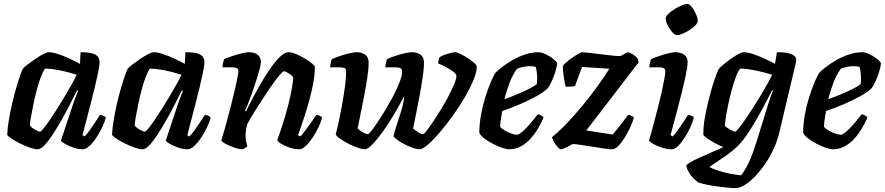

<svg xmlns="http://www.w3.org/2000/svg" viewBox="-20 -769 4558 989"><path d="M174 0Q158 0 132.5 -9Q107 -18 81 -31Q55 -44 37 -56.5Q19 -69 17 -75Q19 -112 26.5 -156Q34 -200 44.5 -244Q55 -288 66 -325Q77 -362 86 -386.5Q95 -411 98 -415Q103 -422 120.5 -435.5Q138 -449 160 -464Q182 -479 201.5 -489.5Q221 -500 231 -500Q250 -500 276.5 -491.5Q303 -483 333 -469.5Q363 -456 392 -440L395 -500Q451 -500 472 -487.5Q493 -475 493 -449Q493 -430 482 -379.5Q471 -329 451.5 -252Q432 -175 405 -73L416 -66Q427 -77 441 -96.5Q455 -116 469.5 -138Q484 -160 495 -177Q504 -177 513.5 -172.5Q523 -168 525 -163Q520 -142 507 -114.5Q494 -87 476.5 -60.5Q459 -34 440.5 -17Q422 0 406 0Q384 0 359 -8.5Q334 -17 315.5 -27.5Q297 -38 294 -45L346 -201Q352 -220 357.5 -236Q363 -252 369 -267.5Q375 -283 382 -301L377 -304Q360 -270 339 -229Q318 -188 295 -147.5Q272 -107 250 -73.5Q228 -40 208.5 -20Q189 0 174 0ZM187 -91Q191 -91 204.5 -107.5Q218 -124 236.5 -151Q255 -178 275.5 -210.5Q296 -243 315.5 -276Q335 -309 351 -337.5Q367 -366 375 -384Q324 -400 285 -407.5Q246 -415 213 -416Q203 -404 191.5 -375Q180 -346 170 -308Q160 -270 152 -231.5Q144 -193 139 -163.5Q134 -134 134 -122Q144 -110 161 -100.5Q178 -91 187 -91Z M714 0Q698 0 672.5 -9Q647 -18 621 -31Q595 -44 577 -56.5Q559 -69 557 -75Q559 -112 566.5 -156Q574 -200 584.5 -244Q595 -288 606 -325Q617 -362 626 -386.5Q635 -411 638 -415Q643 -422 660.5 -435.5Q678 -449 700 -464Q722 -479 741.5 -489.5Q761 -500 771 -500Q790 -500 816.5 -491.5Q843 -483 873 -469.5Q903 -456 932 -440L935 -500Q991 -500 1012 -487.5Q1033 -475 1033 -449Q1033 -430 1022 -379.5Q1011 -329 991.5 -252Q972 -175 945 -73L956 -66Q967 -77 981 -96.5Q995 -116 1009.5 -138Q1024 -160 1035 -177Q1044 -177 1053.5 -172.5Q1063 -168 1065 -163Q1060 -142 1047 -114.5Q1034 -87 1016.5 -60.5Q999 -34 980.5 -17Q962 0 946 0Q924 0 899 -8.5Q874 -17 855.5 -27.5Q837 -38 834 -45L886 -201Q892 -220 897.5 -236Q903 -252 909 -267.5Q915 -283 922 -301L917 -304Q900 -270 879 -229Q858 -188 835 -147.5Q812 -107 790 -73.5Q768 -40 748.5 -20Q729 0 714 0ZM727 -91Q731 -91 744.5 -107.5Q758 -124 776.5 -151Q795 -178 815.5 -210.5Q836 -243 855.5 -276Q875 -309 891 -337.5Q907 -366 915 -384Q864 -400 825 -407.5Q786 -415 753 -416Q743 -404 731.5 -375Q720 -346 710 -308Q700 -270 692 -231.5Q684 -193 679 -163.5Q674 -134 674 -122Q684 -110 701 -100.5Q718 -91 727 -91Z M1227 0Q1216 0 1199 -5Q1182 -10 1164.5 -17.5Q1147 -25 1134.5 -32.5Q1122 -40 1120 -45Q1128 -71 1140 -113.5Q1152 -156 1165 -206.5Q1178 -257 1189 -304Q1194 -326 1198.5 -346.5Q1203 -367 1205.5 -382Q1208 -397 1208 -402Q1208 -414 1200 -418Q1192 -422 1177 -422H1126Q1126 -433 1129 -445Q1132 -457 1134 -464Q1149 -471 1174 -479.5Q1199 -488 1224 -494Q1249 -500 1262 -500Q1290 -500 1307 -487Q1324 -474 1324 -449Q1324 -438 1317 -412Q1310 -386 1300 -354Q1290 -322 1278.5 -290Q1267 -258 1257 -233Q1247 -208 1242 -199L1247 -195Q1264 -230 1285.5 -270.5Q1307 -311 1331 -351.5Q1355 -392 1379 -425.5Q1403 -459 1425.5 -479.5Q1448 -500 1466 -500Q1482 -500 1504 -491Q1526 -482 1548 -469Q1570 -456 1585.5 -443.5Q1601 -431 1602 -425Q1602 -388 1594 -343.5Q1586 -299 1573.5 -253.5Q1561 -208 1548.5 -169.5Q1536 -131 1526.5 -105Q1517 -79 1515 -73L1527 -66Q1537 -76 1552 -96Q1567 -116 1583 -138.5Q1599 -161 1609 -177Q1618 -177 1627.5 -172.5Q1637 -168 1639 -163Q1634 -142 1621 -114.5Q1608 -87 1590.5 -60.5Q1573 -34 1555 -17Q1537 0 1522 0Q1498 0 1472.5 -8.5Q1447 -17 1429 -28Q1411 -39 1408 -47Q1413 -60 1425 -95Q1437 -130 1451 -177.5Q1465 -225 1476 -275.5Q1487 -326 1491 -369Q1485 -379 1475 -386Q1465 -393 1456 -397.5Q1447 -402 1442 -402Q1437 -402 1420.5 -382.5Q1404 -363 1382 -332Q1360 -301 1336 -264Q1312 -227 1290 -192Q1268 -157 1254 -130Q1250 -116 1247.5 -100.5Q1245 -85 1245 -70Q1245 -56 1247.5 -42.5Q1250 -29 1254 -15Q1250 -11 1242.5 -6.5Q1235 -2 1227 0Z M1859 0Q1847 0 1826 -7Q1805 -14 1781.5 -25.5Q1758 -37 1738 -50Q1718 -63 1709 -76Q1716 -101 1723.5 -135Q1731 -169 1738 -207.5Q1745 -246 1751 -283Q1757 -320 1760 -350.5Q1763 -381 1763 -400Q1763 -414 1755.5 -418Q1748 -422 1733 -422H1681Q1681 -433 1683.5 -445Q1686 -457 1689 -464Q1703 -471 1728 -479.5Q1753 -488 1778 -494Q1803 -500 1816 -500Q1844 -500 1861.5 -487Q1879 -474 1879 -447Q1879 -416 1872 -369Q1865 -322 1855 -271Q1845 -220 1836 -176Q1827 -132 1822 -107Q1831 -99 1840.5 -92.5Q1850 -86 1859.5 -82Q1869 -78 1876 -78Q1880 -78 1894 -96Q1908 -114 1928 -144Q1948 -174 1969.5 -210Q1991 -246 2009.5 -282Q2028 -318 2039.5 -349Q2051 -380 2051 -398Q2051 -413 2043.5 -417.5Q2036 -422 2020 -422H1965Q1965 -434 1968 -446Q1971 -458 1973 -464Q1987 -471 2011.5 -479.5Q2036 -488 2061 -494Q2086 -500 2101 -500Q2129 -500 2146.5 -487Q2164 -474 2164 -447Q2164 -416 2157 -369Q2150 -322 2140.5 -271.5Q2131 -221 2122 -177Q2113 -133 2108 -107Q2117 -100 2126 -93Q2135 -86 2144 -82Q2153 -78 2160 -78Q2164 -78 2178 -96Q2192 -114 2211.5 -143Q2231 -172 2252 -206.5Q2273 -241 2291 -275Q2309 -309 2320 -336.5Q2331 -364 2331 -379Q2331 -385 2322 -393.5Q2313 -402 2298.5 -411Q2284 -420 2267.5 -428.5Q2251 -437 2237 -442Q2237 -450 2240 -461Q2243 -472 2244 -474Q2252 -480 2268.5 -486Q2285 -492 2301 -496Q2317 -500 2324 -500Q2334 -500 2352 -491Q2370 -482 2389.5 -469.5Q2409 -457 2422.5 -444.5Q2436 -432 2436 -426Q2436 -398 2418.5 -356Q2401 -314 2373 -266Q2345 -218 2311 -171Q2277 -124 2243.5 -85Q2210 -46 2183 -23Q2156 0 2140 0Q2129 0 2109.5 -6.5Q2090 -13 2069.5 -23Q2049 -33 2032 -44.5Q2015 -56 2007 -67Q2010 -84 2020.5 -116Q2031 -148 2043.5 -187.5Q2056 -227 2063 -267L2059 -268Q2034 -220 2005.5 -172.5Q1977 -125 1948.5 -86Q1920 -47 1896.5 -23.5Q1873 0 1859 0Z M2601 0Q2590 0 2568.5 -7Q2547 -14 2523 -26Q2499 -38 2478.5 -53Q2458 -68 2449 -84Q2449 -129 2457.5 -176.5Q2466 -224 2479.5 -267Q2493 -310 2507 -343.5Q2521 -377 2532 -394Q2542 -405 2564.5 -422.5Q2587 -440 2617.5 -458Q2648 -476 2683.5 -488Q2719 -500 2754 -500Q2770 -500 2792.5 -489Q2815 -478 2832 -464Q2849 -450 2850 -441Q2847 -420 2839.5 -396Q2832 -372 2822 -350.5Q2812 -329 2803 -316Q2785 -297 2746 -275Q2707 -253 2659 -232.5Q2611 -212 2567 -197Q2561 -164 2559 -148Q2557 -132 2556 -116Q2563 -107 2579 -97.5Q2595 -88 2613 -81.5Q2631 -75 2642 -75Q2650 -75 2661.5 -83.5Q2673 -92 2687.5 -106.5Q2702 -121 2718 -140Q2734 -159 2750 -180Q2759 -180 2768.5 -174Q2778 -168 2780 -163Q2769 -138 2752.5 -109.5Q2736 -81 2714 -56Q2692 -31 2664 -15.5Q2636 0 2601 0ZM2578 -258Q2612 -270 2643 -283Q2674 -296 2700.5 -309Q2727 -322 2745 -335Q2746 -343 2746.5 -350.5Q2747 -358 2747 -365Q2747 -381 2745 -397Q2743 -413 2739 -425Q2731 -427 2724 -427.5Q2717 -428 2709 -428Q2692 -428 2675 -424.5Q2658 -421 2643 -415Q2620 -383 2604.5 -341.5Q2589 -300 2578 -258Z M2870 0Q2863 0 2852 -12Q2841 -24 2832.5 -39.5Q2824 -55 2824 -63Q2860 -92 2901 -135Q2942 -178 2982.5 -227.5Q3023 -277 3058.5 -326Q3094 -375 3119 -415L2978 -424L2942 -326Q2936 -324 2922 -323Q2908 -322 2894 -322Q2889 -340 2884.5 -369.5Q2880 -399 2879 -427Q2882 -435 2895.5 -447Q2909 -459 2926.5 -471Q2944 -483 2959 -491.5Q2974 -500 2979 -500Q2986 -500 3012 -497Q3038 -494 3070.5 -490Q3103 -486 3131.5 -483Q3160 -480 3172 -480Q3177 -480 3185.5 -485Q3194 -490 3202.5 -495Q3211 -500 3214 -500Q3218 -500 3231 -494Q3244 -488 3256.5 -476Q3269 -464 3269 -447L3000 -97L3136 -76Q3143 -84 3153.5 -97Q3164 -110 3176 -125.5Q3188 -141 3198.5 -154.5Q3209 -168 3215 -177Q3224 -177 3233.5 -172.5Q3243 -168 3245 -163Q3241 -146 3229 -119Q3217 -92 3200.5 -64.5Q3184 -37 3166.5 -18.5Q3149 0 3133 0Q3120 0 3092 -4Q3064 -8 3031 -13.5Q2998 -19 2970 -23Q2942 -27 2929 -27Q2913 -17 2894.5 -8.5Q2876 0 2870 0Z M3440 0Q3416 0 3390 -8.5Q3364 -17 3345 -27.5Q3326 -38 3323 -45Q3327 -57 3334.5 -84.5Q3342 -112 3351.5 -148Q3361 -184 3371 -222.5Q3381 -261 3389 -297.5Q3397 -334 3402 -361.5Q3407 -389 3407 -402Q3407 -414 3399 -418Q3391 -422 3377 -422H3325Q3325 -434 3328 -446Q3331 -458 3333 -464Q3348 -471 3372.5 -479.5Q3397 -488 3421 -494Q3445 -500 3457 -500Q3487 -500 3504.5 -487Q3522 -474 3522 -449Q3522 -438 3519 -418Q3516 -398 3509.5 -367.5Q3503 -337 3492.5 -295Q3482 -253 3467.5 -198Q3453 -143 3434 -73L3445 -66Q3455 -76 3469.5 -96Q3484 -116 3499 -138.5Q3514 -161 3524 -177Q3533 -177 3542.5 -172.5Q3552 -168 3554 -163Q3549 -142 3536.5 -114.5Q3524 -87 3507 -60.5Q3490 -34 3473 -17Q3456 0 3440 0ZM3467 -588Q3456 -588 3442.5 -603.5Q3429 -619 3419 -639Q3409 -659 3409 -674Q3409 -684 3422 -697Q3435 -710 3454.5 -722Q3474 -734 3492 -741.5Q3510 -749 3520 -749Q3531 -749 3543.5 -733Q3556 -717 3565 -696.5Q3574 -676 3574 -662Q3574 -651 3561.5 -638Q3549 -625 3530.5 -613.5Q3512 -602 3495 -595Q3478 -588 3467 -588Z M3766 200Q3752 200 3728 197.5Q3704 195 3676 191.5Q3648 188 3622 182.5Q3596 177 3577 171Q3546 148 3531.5 123.5Q3517 99 3515 85Q3517 78 3535.5 67Q3554 56 3582.5 43.5Q3611 31 3643.5 16.5Q3676 2 3706 -11Q3685 -20 3661.5 -32.5Q3638 -45 3621.5 -57Q3605 -69 3603 -75Q3602 -111 3609.5 -155Q3617 -199 3627.5 -243Q3638 -287 3649.5 -324Q3661 -361 3670 -385Q3679 -409 3682 -413Q3688 -421 3704.5 -435Q3721 -449 3742 -464Q3763 -479 3781.5 -489.5Q3800 -500 3810 -500Q3829 -500 3856 -491.5Q3883 -483 3913 -469.5Q3943 -456 3972 -440L3982 -500Q3991 -500 4007.5 -499.5Q4024 -499 4041 -495Q4058 -491 4069.5 -483Q4081 -475 4081 -460Q4081 -458 4081 -454.5Q4081 -451 4080 -448L3994 -85Q3985 -47 3967 -6.5Q3949 34 3924.5 70.5Q3900 107 3872.5 136.5Q3845 166 3817.5 183Q3790 200 3766 200ZM3797 134Q3817 111 3837.5 67Q3858 23 3879 -45L3937 -233Q3945 -258 3951.5 -276.5Q3958 -295 3962 -301L3957 -304Q3936 -262 3908.5 -211Q3881 -160 3852.5 -113.5Q3824 -67 3798 -36Q3784 -19 3762.5 -0.5Q3741 18 3716.5 35Q3692 52 3670 66.5Q3648 81 3634 91Q3647 99 3676.5 109Q3706 119 3739.5 125.5Q3773 132 3797 134ZM3767 -91Q3771 -91 3784.5 -107Q3798 -123 3816.5 -150Q3835 -177 3856 -209.5Q3877 -242 3897 -275Q3917 -308 3933 -337Q3949 -366 3958 -384Q3908 -399 3867.5 -407Q3827 -415 3793 -416Q3782 -404 3771 -374.5Q3760 -345 3749.5 -307Q3739 -269 3731 -230.5Q3723 -192 3718.5 -162.5Q3714 -133 3714 -122Q3723 -111 3741 -101Q3759 -91 3767 -91Z M4269 0Q4258 0 4236.5 -7Q4215 -14 4191 -26Q4167 -38 4146.5 -53Q4126 -68 4117 -84Q4117 -129 4125.5 -176.5Q4134 -224 4147.5 -267Q4161 -310 4175 -343.5Q4189 -377 4200 -394Q4210 -405 4232.5 -422.5Q4255 -440 4285.5 -458Q4316 -476 4351.5 -488Q4387 -500 4422 -500Q4438 -500 4460.5 -489Q4483 -478 4500 -464Q4517 -450 4518 -441Q4515 -420 4507.5 -396Q4500 -372 4490 -350.5Q4480 -329 4471 -316Q4453 -297 4414 -275Q4375 -253 4327 -232.5Q4279 -212 4235 -197Q4229 -164 4227 -148Q4225 -132 4224 -116Q4231 -107 4247 -97.5Q4263 -88 4281 -81.5Q4299 -75 4310 -75Q4318 -75 4329.5 -83.5Q4341 -92 4355.5 -106.5Q4370 -121 4386 -140Q4402 -159 4418 -180Q4427 -180 4436.5 -174Q4446 -168 4448 -163Q4437 -138 4420.5 -109.5Q4404 -81 4382 -56Q4360 -31 4332 -15.5Q4304 0 4269 0ZM4246 -258Q4280 -270 4311 -283Q4342 -296 4368.5 -309Q4395 -322 4413 -335Q4414 -343 4414.5 -350.5Q4415 -358 4415 -365Q4415 -381 4413 -397Q4411 -413 4407 -425Q4399 -427 4392 -427.5Q4385 -428 4377 -428Q4360 -428 4343 -424.5Q4326 -421 4311 -415Q4288 -383 4272.5 -341.5Q4257 -300 4246 -258Z"/></svg>

Font: Texturina 12pt
Style: Bold Italic
Weight: 700
Italic angle: -11°
Designer: Guillermo Torres Carreño
Foundry: Omnibus-Type
Version: Version 1.002